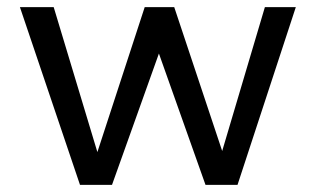

<svg xmlns="http://www.w3.org/2000/svg" viewBox="-20 -520 888 540"><path d="M205 0 36 -500H131L263 -62H244L387 -500H470L616 -62H595L725 -500H812L648 0H558L409 -420H445L295 0Z"/></svg>

Font: Inclusive Sans
Style: Regular
Weight: 400
Designer: Olivia King
Foundry: Olivia King
Version: Version 2.004